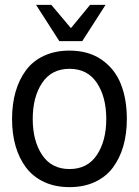

<svg xmlns="http://www.w3.org/2000/svg" viewBox="-20 -749 574 793"><path d="M319.8 -579.1H225.1L128.9 -729H191.9L272.9 -632.8L352.1 -729H416ZM267.1 -540Q345.2 -540 399.4 -502.7Q453.6 -465.3 478.8 -402.8Q503.9 -340.3 503.9 -257.8Q503.9 -196.3 489.3 -145.5Q474.6 -94.7 446 -56.6Q417.5 -18.6 371.8 2.7Q326.2 23.9 267.1 23.9Q208 23.9 162.4 2.7Q116.7 -18.6 87.9 -56.6Q59.1 -94.7 44.4 -145.5Q29.8 -196.3 29.8 -257.8Q29.8 -319.3 44.4 -370.1Q59.1 -420.9 87.6 -459.2Q116.2 -497.6 162.1 -518.8Q208 -540 267.1 -540ZM154.1 -406.7Q115.2 -348.6 115.2 -257.8Q115.2 -167 154.1 -108.9Q192.9 -50.8 267.1 -50.8Q341.3 -50.8 380.1 -108.9Q418.9 -167 418.9 -257.8Q418.9 -348.6 380.1 -406.7Q341.3 -464.8 267.1 -464.8Q192.9 -464.8 154.1 -406.7Z"/></svg>

Font: Miedinger*
Style: Book
Weight: 400
Version: Version 001.000